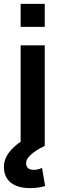

<svg xmlns="http://www.w3.org/2000/svg" viewBox="-25 -750 331 987"><path d="M81 -612V-730H205V-612ZM81 0V-517H205V0ZM130 217Q65 217 30 188.5Q-5 160 -5 107Q-5 71 19 37Q43 3 92 -29L205 0Q159 22 134 45Q109 68 109 87Q109 123 148 123Q171 123 191 113L207 206Q173 217 130 217Z"/></svg>

Font: M PLUS 1 SemiBold
Style: Regular
Weight: 600
Designer: Coji Morishita
Foundry: UNDERFOREST DESIGN
Version: Version 1.001